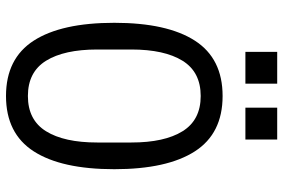

<svg xmlns="http://www.w3.org/2000/svg" viewBox="-172 -760 944 640"><g transform="rotate(90 300.0 -440.0)"><path d="M56 -349Q56 -525 115.5 -617.5Q175 -710 300 -710Q425 -710 484.5 -617.5Q544 -525 544 -349Q544 -173 484.5 -80.5Q425 12 300 12Q175 12 115.5 -80.5Q56 -173 56 -349ZM455 -292V-406Q455 -516 417.5 -576.5Q380 -637 300 -637Q220 -637 182.5 -576.5Q145 -516 145 -406V-292Q145 -182 182.5 -121.5Q220 -61 300 -61Q380 -61 417.5 -121.5Q455 -182 455 -292ZM445 -892V-786H339V-892ZM259 -892V-786H153V-892Z"/></g></svg>

Font: iA Writer Quattro V
Style: Regular
Weight: 400
Designer: Mike Abbink, Paul van der Laan, Pieter van Rosmalen, Oliver Reichenstein
Foundry: Information Architects Inc.
Version: Version 2.000